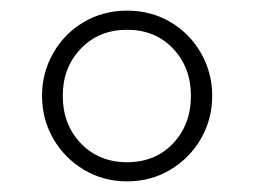

<svg xmlns="http://www.w3.org/2000/svg" viewBox="-20 -822 478 361"><path d="M59 -642Q59 -685 80 -722Q101 -759 137.5 -780.5Q174 -802 219 -802Q264 -802 300.5 -780.5Q337 -759 358 -722Q379 -685 379 -642Q379 -598 358 -561.5Q337 -525 300.5 -503Q264 -481 219 -481Q174 -481 137.5 -503Q101 -525 80 -561.5Q59 -598 59 -642ZM339 -642Q339 -695 305.5 -730.5Q272 -766 219 -766Q166 -766 132 -730.5Q98 -695 98 -642Q98 -588 132 -552.5Q166 -517 219 -517Q272 -517 305.5 -552.5Q339 -588 339 -642Z"/></svg>

Font: Krub ExtraLight
Style: Regular
Weight: 275
Designer: Ekaluck Peanpanawate
Foundry: Cadson Demak Co.,Ltd.
Version: Version 1.000; ttfautohint (v1.6)